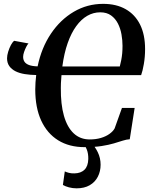

<svg xmlns="http://www.w3.org/2000/svg" viewBox="-20 -772 798 1021"><path d="M430 10.5Q348 10.5 289.2 -26Q230.5 -62.5 199 -131Q167.5 -199.5 167.5 -296.5Q167.5 -316 168.8 -334Q170 -352 172.5 -373Q140 -373.5 111.8 -378Q83.5 -382.5 62.5 -393Q41.5 -403.5 29.5 -420.5Q17.5 -437.5 17.5 -462Q17.5 -477.5 23.5 -497Q29.5 -516.5 38.2 -532.8Q47 -549 55.5 -555L131.5 -541Q126 -535.5 119.5 -522.8Q113 -510 108 -495.5Q103 -481 103 -469.5Q103 -455 110 -444Q117 -433 133.8 -426.5Q150.5 -420 180 -419Q200.5 -518 250.8 -592.8Q301 -667.5 372.5 -709.5Q444 -751.5 528.5 -751.5Q598.5 -751.5 648.2 -723.2Q698 -695 724.8 -641.5Q751.5 -588 751.5 -511Q751.5 -470 745 -432Q738.5 -394 730.5 -372.5H307Q306.5 -361.5 305.5 -351.2Q304.5 -341 304 -329.8Q303.5 -318.5 303.5 -305Q302.5 -217.5 320 -156.2Q337.5 -95 372 -62.8Q406.5 -30.5 457 -30.5Q490 -30.5 516.8 -38.5Q543.5 -46.5 562.2 -60Q581 -73.5 589.5 -89L628.5 -198H696L670 -31.5Q652.5 -30.5 632.5 -24Q612.5 -17.5 585.5 -9.5Q558.5 -1.5 520.8 4.5Q483 10.5 430 10.5ZM617 -418.5Q621.5 -436 624.8 -452.8Q628 -469.5 629.8 -487.8Q631.5 -506 631.5 -528.5Q631.5 -558 626 -589.2Q620.5 -620.5 607 -647Q593.5 -673.5 570.5 -690Q547.5 -706.5 513 -706.5Q476.5 -706.5 444.2 -688Q412 -669.5 385.5 -633.2Q359 -597 340 -543.2Q321 -489.5 311.5 -418.5ZM387.5 229.5Q366 229.5 346.5 224.2Q327 219 314.5 211.5L324.5 139.5Q334 144 346.8 147.2Q359.5 150.5 375.5 150Q409.5 149.5 429 130.8Q448.5 112 449.5 73.5Q450 45 441.8 23.8Q433.5 2.5 422.5 -13L450 -15L464 -13Q484.5 6 499.8 37.2Q515 68.5 515 103.5Q515 139 500.2 167.8Q485.5 196.5 457 213Q428.5 229.5 387.5 229.5Z"/></svg>

Font: Merriweather 72pt SemiBold
Style: Italic
Weight: 600
Italic angle: -7.8°
Version: Version 2.101